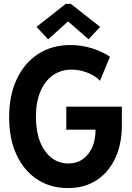

<svg xmlns="http://www.w3.org/2000/svg" viewBox="-20 -959 678 987"><path d="M329.6 7.8Q238.8 7.8 170.7 -37.1Q102.5 -82 64.7 -163.8Q26.9 -245.6 26.9 -356.4Q26.9 -468.8 66.2 -552.2Q105.5 -635.7 176.3 -681.6Q247.1 -727.5 342.3 -727.5Q399.9 -727.5 452.9 -710.7Q505.9 -693.8 545.4 -667.5L493.7 -543.5Q479 -560.5 455.1 -573.5Q431.2 -586.4 403.3 -593.8Q375.5 -601.1 349.1 -601.1Q292.5 -601.1 251 -571.3Q209.5 -541.5 187 -487.1Q164.6 -432.6 164.6 -358.4Q164.6 -286.1 185.3 -232.2Q206.1 -178.2 243.9 -148.4Q281.7 -118.7 332.5 -118.7Q374.5 -118.7 405.8 -140.9Q437 -163.1 454.1 -202.1Q471.2 -241.2 471.2 -292.5H320.8V-410.6H606.4V-314.9Q606.4 -219.2 572.8 -146.5Q539.1 -73.7 477.1 -33Q415 7.8 329.6 7.8ZM227.5 -756.8 167.5 -820.8 317.9 -939H344.2L494.6 -820.8L435.5 -756.8L331.1 -848.1H329.1Z"/></svg>

Font: Reddit Sans Condensed
Style: Bold
Weight: 700
Designer: Stephen Hutchings
Foundry: Reddit
Version: Version 1.014